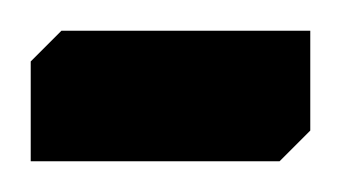

<svg xmlns="http://www.w3.org/2000/svg" viewBox="-40 -105 222 125"><path d="M162 -85V-20L142 0H-20V-65L0 -85Z"/></svg>

Font: Kufam
Style: Italic
Weight: 400
Italic angle: -11°
Designer: Artur Schmal
Foundry: Original Type
Version: Version 1.301; ttfautohint (v1.8.3)